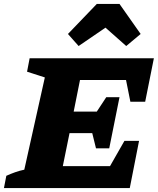

<svg xmlns="http://www.w3.org/2000/svg" viewBox="-55 -952 799 972"><path d="M-35 0 -23 -62Q-1 -72 21.5 -80Q44 -88 68 -93L172 -560L82 -589L95 -657H724L680 -437H605L583 -547H350L318 -387H435L483 -460H550L498 -201H431L412 -278H297L263 -111H502L575 -239H649L602 0ZM550 -932 657 -780 584 -719 479 -812 343 -719 289 -780 435 -932Z"/></svg>

Font: Piazzolla ExtraBold
Style: Italic
Weight: 800
Italic angle: -11.3°
Designer: Juan Pablo del Peral
Foundry: Huerta Tipografica
Version: Version 1.330